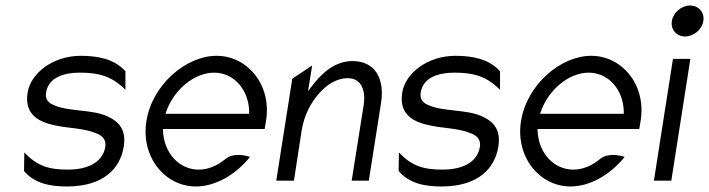

<svg xmlns="http://www.w3.org/2000/svg" viewBox="-20 -664 2567 695"><path d="M80 -329C67 -249 121 -222 180 -210C223 -200 284 -200 324 -183C345 -176 366 -163 361 -132C351 -71 288 -50 227 -50C156 -50 115 -63 68 -112L67 -45C105 0 161 11 222 11C358 11 416 -57 428 -134C438 -197 408 -226 366 -244C313 -268 228 -260 176 -283C159 -290 142 -301 147 -330C156 -385 214 -401 268 -401C339 -401 385 -388 434 -339V-406C394 -451 333 -462 272 -462C172 -462 91 -399 80 -329Z M510 -226C489 -95 578 11 689 11C759 11 833 -31 885 -96C870 -101 827 -112 798 -90C768 -65 735 -50 699 -50C629 -50 573 -110 570 -191V-197H938L943 -227C964 -358 875 -462 764 -462C653 -462 531 -357 510 -226ZM579 -252 581 -258C609 -340 684 -401 755 -401C826 -401 881 -340 882 -258V-252Z M980 -10H1044L1072 -192C1081 -249 1107 -295 1136 -327C1162 -356 1197 -381 1239 -381C1288 -381 1305 -337 1296 -281L1253 -10H1315L1359 -289C1374 -382 1336 -443 1256 -443C1191 -443 1143 -398 1105 -347L1095 -334L1110 -427L1038 -379Z M1436 -329C1423 -249 1477 -222 1536 -210C1579 -200 1640 -200 1680 -183C1701 -176 1722 -163 1717 -132C1707 -71 1644 -50 1583 -50C1512 -50 1471 -63 1424 -112L1423 -45C1461 0 1517 11 1578 11C1714 11 1772 -57 1784 -134C1794 -197 1764 -226 1722 -244C1669 -268 1584 -260 1532 -283C1515 -290 1498 -301 1503 -330C1512 -385 1570 -401 1624 -401C1695 -401 1741 -388 1790 -339V-406C1750 -451 1689 -462 1628 -462C1528 -462 1447 -399 1436 -329Z M1866 -226C1845 -95 1934 11 2045 11C2115 11 2189 -31 2241 -96C2226 -101 2183 -112 2154 -90C2124 -65 2091 -50 2055 -50C1985 -50 1929 -110 1926 -191V-197H2294L2299 -227C2320 -358 2231 -462 2120 -462C2009 -462 1887 -357 1866 -226ZM1935 -252 1937 -258C1965 -340 2040 -401 2111 -401C2182 -401 2237 -340 2238 -258V-252Z M2412 -588C2407 -557 2429 -532 2460 -532C2491 -532 2521 -557 2526 -588C2531 -619 2509 -644 2478 -644C2447 -644 2417 -619 2412 -588ZM2347 -10H2410L2479 -451H2416Z"/></svg>

Font: Charger Sport
Style: LitNrwObl
Weight: 300
Designer: Jasper
Foundry: Cannot Into Space Fonts
Version: Version 1.1